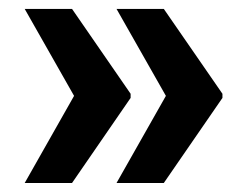

<svg xmlns="http://www.w3.org/2000/svg" viewBox="-20 -463 561 432"><path d="M147.9 -249.5 273.9 -249V-242.7L142.1 -51.3H35.6ZM142.1 -442.9 273.9 -252V-245.6L147.9 -245.1L35.6 -442.9ZM354.5 -249.5 480.5 -249V-242.7L348.6 -51.3H242.2ZM348.6 -442.9 480.5 -252V-245.6L354.5 -245.1L242.2 -442.9Z"/></svg>

Font: Heebo Black
Style: Regular
Weight: 900
Designer: Oded Ezer
Foundry: Ezer Type House
Version: Version 3.100